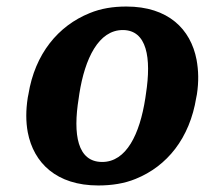

<svg xmlns="http://www.w3.org/2000/svg" viewBox="-20 -558 627 588"><path d="M65 -259C59 -220 59 -186 65 -153C83 -59 153 10 281 10C322 10 361 4 395 -10C492 -49 561 -135 581 -259L583 -269C589 -308 588 -342 582 -375C564 -469 495 -538 367 -538C326 -538 289 -532 255 -518C158 -479 87 -393 67 -269ZM221 -257 223 -271C240 -379 282 -466 356 -466C430 -466 444 -381 427 -271L425 -257C408 -147 367 -62 293 -62C217 -62 203 -146 221 -257Z"/></svg>

Font: Aerodynamic
Style: BdObl
Weight: 500
Designer: Google
Version: Version 2.000980; 2014